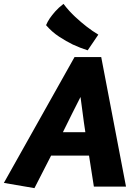

<svg xmlns="http://www.w3.org/2000/svg" viewBox="-68 -964 689 992"><path d="M317 -669H455L583 0H417L392 -160H196L110 8L-48 -19ZM373 -281Q365 -332 359 -380.5Q353 -429 348 -463Q330 -428 306 -380Q282 -332 257 -281ZM385 -704Q347 -716 308 -734Q275 -750 237.5 -774.5Q200 -799 170 -834Q177 -851 189 -869Q200 -885 217 -904.5Q234 -924 260 -944Q289 -906 321 -876.5Q353 -847 379 -827Q410 -803 440 -785Z"/></svg>

Font: Amaranth
Style: Bold Italic
Weight: 700
Italic angle: -12°
Designer: Gesine Todt
Foundry: Gesine Todt
Version: Version 1.001